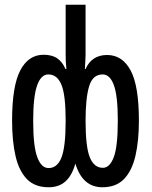

<svg xmlns="http://www.w3.org/2000/svg" viewBox="-20 -780 640 810"><path d="M185 10Q127 10 93.5 -24.5Q60 -59 45.5 -122Q31 -185 31 -271Q31 -417 65.5 -483Q100 -549 164 -549Q200 -549 222 -533.5Q244 -518 256 -489H260Q258 -513 257.5 -523Q257 -533 257 -549V-760H341V-550Q341 -534 340 -522.5Q339 -511 338 -489H341Q367 -548 432 -548Q496 -548 531 -483Q566 -418 566 -271Q566 -186 551.5 -123Q537 -60 503.5 -25Q470 10 412 10Q328 10 298 -90Q284 -40 256.5 -15Q229 10 185 10ZM185 -71Q222 -71 239.5 -116Q257 -161 257 -271Q257 -380 239 -423Q221 -466 184 -466Q153 -466 136.5 -419.5Q120 -373 120 -270Q120 -164 137 -117.5Q154 -71 185 -71ZM414 -72Q443 -72 460 -117Q477 -162 477 -272Q477 -375 460.5 -420.5Q444 -466 413 -466Q371 -466 356 -416Q341 -366 341 -271Q341 -160 359 -116Q377 -72 414 -72Z"/></svg>

Font: Noto Sans Mono Medium
Style: Regular
Weight: 500
Designer: Monotype Design Team
Foundry: Monotype Imaging Inc.
Version: Version 2.014